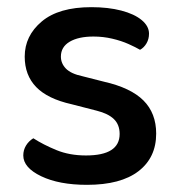

<svg xmlns="http://www.w3.org/2000/svg" viewBox="-20 -502 498 536"><path d="M416 -129Q416 -62 366.5 -24Q317 14 223 14Q145 14 95 -10Q45 -34 45 -68Q45 -83 52.5 -95.5Q60 -108 73 -116Q101 -98 137.5 -83Q174 -68 220 -68Q314 -68 314 -128Q314 -154 298 -169.5Q282 -185 250 -193L180 -211Q113 -226 81 -259Q49 -292 49 -344Q49 -402 96.5 -442Q144 -482 235 -482Q282 -482 318.5 -472.5Q355 -463 375.5 -446Q396 -429 396 -408Q396 -393 389 -381Q382 -369 371 -363Q359 -370 339 -379Q319 -388 293.5 -394Q268 -400 241 -400Q199 -400 174.5 -385.5Q150 -371 150 -344Q150 -325 164 -310.5Q178 -296 211 -289L270 -274Q345 -257 380.5 -221.5Q416 -186 416 -129Z"/></svg>

Font: Baloo Bhaijaan 2 Medium
Style: Regular
Weight: 500
Designer: Sanskriti Dholi, Noopur Datye and Ek Type
Foundry: Ek Type
Version: Version 1.701